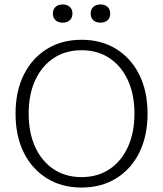

<svg xmlns="http://www.w3.org/2000/svg" viewBox="-20 -834 734 864"><path d="M347 -37Q419 -37 472.5 -72.5Q526 -108 555.5 -172.5Q585 -237 585 -323Q585 -409 555.5 -473Q526 -537 472.5 -572.5Q419 -608 347 -608Q275 -608 221.5 -572.5Q168 -537 138.5 -473Q109 -409 109 -323Q109 -236 138.5 -172Q168 -108 221.5 -72.5Q275 -37 347 -37ZM347 10Q258 10 191 -31.5Q124 -73 87 -147.5Q50 -222 50 -323Q50 -423 87 -497.5Q124 -572 191 -613.5Q258 -655 347 -655Q436 -655 503 -613.5Q570 -572 607 -497.5Q644 -423 644 -323Q644 -222 607 -147.5Q570 -73 503 -31.5Q436 10 347 10ZM306 -773Q306 -754 294 -743Q282 -732 262 -732Q242 -732 230 -743Q218 -754 218 -773Q218 -792 230 -803Q242 -814 262 -814Q282 -814 294 -803Q306 -792 306 -773ZM476 -773Q476 -754 464 -743Q452 -732 432 -732Q412 -732 400 -743Q388 -754 388 -773Q388 -792 400 -803Q412 -814 432 -814Q452 -814 464 -803Q476 -792 476 -773Z"/></svg>

Font: Scope One
Style: Regular
Weight: 400
Designer: Dalton Maag Ltd
Foundry: Dalton Maag Ltd
Version: Version 1.002; ttfautohint (v1.4.1) -l 11 -r 50 -G 50 -x 14 